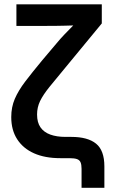

<svg xmlns="http://www.w3.org/2000/svg" viewBox="-20 -748 540 908"><path d="M365.7 140.1V50.3Q365.7 30.3 360.8 19.3Q356 8.3 343.5 4.2Q331.1 0 308.1 0H265.1Q192.9 0 141.1 -22.9Q89.4 -45.9 61.3 -89.4Q33.2 -132.8 33.2 -194.3Q33.2 -241.2 50 -280.5Q66.9 -319.8 99.6 -362.8Q132.3 -405.8 179.7 -462.9L246.6 -542Q264.6 -564 285.9 -586.2Q307.1 -608.4 328.6 -629.9Q350.1 -651.4 369.6 -670.9L369.1 -629.4Q349.6 -628.4 328.6 -627.7Q307.6 -627 286.1 -626.5Q264.6 -626 243.2 -625.7Q221.7 -625.5 201.2 -625.5H57.6V-727.5H461.4V-637.2L291.5 -431.2Q244.1 -374.5 213.9 -336.9Q183.6 -299.3 169.4 -269.8Q155.3 -240.2 155.3 -206.5Q155.3 -168.9 171.4 -145.8Q187.5 -122.6 217.8 -111.6Q248 -100.6 289.6 -100.6H317.4Q395 -100.6 434.3 -68.6Q473.6 -36.6 473.6 38.6V140.1Z"/></svg>

Font: Inter 28pt SemiBold
Style: Regular
Weight: 600
Designer: Rasmus Andersson
Foundry: rsms
Version: Version 4.001;git-66647c0bb